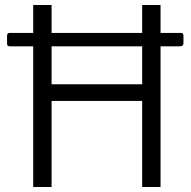

<svg xmlns="http://www.w3.org/2000/svg" viewBox="-20 -743 759 763"><path d="M701 -612H618V-723H545V-612H185V-723H112V-612H17C11 -612 8 -608 8 -600V-571C8 -562 11 -559 20 -559H112V0H185V-342H545V0H618V-559H693C704 -559 709 -562 709 -572V-601C709 -608 706 -612 701 -612ZM545 -408H185V-559H545Z"/></svg>

Font: United Sans Light
Style: Regular
Weight: 300
Designer: Pablo Impallari, Rodrigo Fuenzalida (Modified by Dan O. Williams)
Version: Version 1.000;PS 001.000;hotconv 1.0.88;makeotf.lib2.5.64775